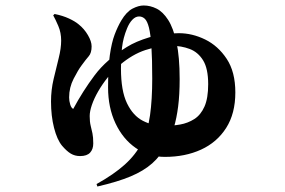

<svg xmlns="http://www.w3.org/2000/svg" viewBox="-20 -606 1040 700"><path d="M332 65Q395 30 435 -6Q475 -42 497 -85.5Q519 -129 527 -186Q535 -243 535 -319Q535 -392 532 -437Q529 -482 523 -505.5Q517 -529 508 -537.5Q499 -546 487 -546Q474 -546 462.5 -534Q451 -522 443 -502Q429 -468 425 -433.5Q421 -399 421 -356Q421 -275 443 -229.5Q465 -184 501 -165.5Q537 -147 578 -147Q608 -147 636.5 -152Q665 -157 688.5 -172Q712 -187 725.5 -217.5Q739 -248 739 -299Q739 -356 720.5 -386Q702 -416 671.5 -427.5Q641 -439 606 -439Q557 -439 510 -423.5Q463 -408 418 -370Q393 -349 373 -324Q353 -299 338 -273Q323 -247 315 -223.5Q307 -200 307 -183Q307 -162 310.5 -148Q314 -134 317 -120Q320 -106 320 -83Q320 -62 308.5 -49.5Q297 -37 272 -37Q253 -37 238 -46Q223 -55 206 -75Q188 -97 177 -140Q166 -183 166 -236Q166 -278 175.5 -318Q185 -358 194 -394Q203 -430 203 -458Q203 -487 192.5 -511.5Q182 -536 174 -550L179 -555Q209 -549 231.5 -538.5Q254 -528 267 -517Q287 -501 300.5 -478Q314 -455 314 -437Q314 -413 303.5 -401Q293 -389 277 -367Q265 -351 248.5 -319Q232 -287 232 -251Q232 -238 236 -225Q240 -212 247 -209Q282 -274 325 -331.5Q368 -389 443 -435Q475 -455 524.5 -470Q574 -485 632 -485Q681 -485 728 -462Q775 -439 806.5 -391.5Q838 -344 838 -269Q838 -192 804.5 -139.5Q771 -87 713 -60.5Q655 -34 581 -34Q522 -34 475 -66.5Q428 -99 401 -156.5Q374 -214 374 -287Q374 -360 380.5 -405.5Q387 -451 398 -480Q409 -509 422 -531Q441 -563 463 -574.5Q485 -586 504 -586Q528 -586 551 -574.5Q574 -563 593 -533.5Q612 -504 623.5 -451.5Q635 -399 635 -317Q635 -261 629.5 -218Q624 -175 614 -141.5Q604 -108 588 -79Q566 -38 535 -10.5Q504 17 456.5 37Q409 57 335 74Z"/></svg>

Font: Noto Serif SC ExtraLight Black
Style: Regular
Weight: 900
Version: Version 2.002-H1;hotconv 1.1.0;makeotfexe 2.6.0